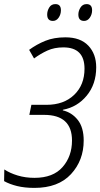

<svg xmlns="http://www.w3.org/2000/svg" viewBox="-33 -906 489 936"><path d="M135 10Q251 10 313 -57Q375 -124 375 -221Q375 -285 346 -321.5Q317 -358 273 -368L274 -371Q344 -384 390 -440Q436 -496 436 -578Q436 -643 397.5 -683.5Q359 -724 286 -724Q230 -724 188 -707Q146 -690 109 -663L133 -621Q164 -644 198 -659.5Q232 -675 276 -675Q379 -675 379 -571Q379 -492 328.5 -443.5Q278 -395 194 -395H120L110 -346H182Q318 -346 318 -221Q318 -144 272 -91.5Q226 -39 135 -39Q91 -39 53 -50.5Q15 -62 -12 -80L-13 -23Q14 -8 50.5 1Q87 10 135 10ZM225 -804Q242 -804 253 -820Q264 -836 264 -856Q264 -886 237 -886Q217 -886 207 -869.5Q197 -853 197 -835Q197 -804 225 -804ZM377 -804Q394 -804 405 -820Q416 -836 416 -856Q416 -886 389 -886Q370 -886 359.5 -869.5Q349 -853 349 -835Q349 -804 377 -804Z"/></svg>

Font: Noto Sans Display SemiCondensed Light
Style: Italic
Weight: 300
Width: 4
Italic angle: -12°
Designer: Monotype Design Team
Foundry: Monotype Imaging Inc.
Version: Version 1.900